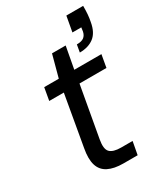

<svg xmlns="http://www.w3.org/2000/svg" viewBox="-183 -818 785 901"><g transform="rotate(-30 209.5 -367.5)"><path d="M213 0Q163 0 131.5 -16Q100 -32 89.5 -66Q79 -100 89 -154L137 -428H58L70 -496H149L181 -615H255L233 -496H380L368 -428H222L173 -154Q164 -105 181 -87.5Q198 -70 241 -70H303L290 0ZM296 -553 303 -593Q329 -593 341.5 -602.5Q354 -612 358 -631L361 -652H313L328 -735H419Q419 -709 417.5 -690Q416 -671 412 -651Q403 -599 373 -576Q343 -553 296 -553Z"/></g></svg>

Font: DM Sans 28pt
Style: Italic
Weight: 400
Italic angle: -10°
Version: Version 4.004;gftools[0.9.30]